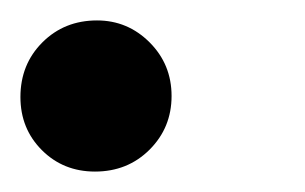

<svg xmlns="http://www.w3.org/2000/svg" viewBox="-29 -155 299 188"><path d="M64 13Q33 13 12 -8Q-9 -29 -9 -60Q-9 -92 12.5 -113.5Q34 -135 66 -135Q96 -135 117.5 -113.5Q139 -92 139 -61Q139 -30 117.5 -8.5Q96 13 64 13Z"/></svg>

Font: STIX MathJax Main
Style: Bold Italic
Weight: 700
Italic angle: -16.33°
Designer: MicroPress Inc., with final additions and corrections provided by Coen Hoffman, Elsevier (retired)
Version: Version 1.1.1